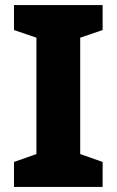

<svg xmlns="http://www.w3.org/2000/svg" viewBox="-20 -734 459 754"><path d="M383 0H35V-98L123 -129V-586L35 -616V-714H383V-616L295 -586V-129L383 -98Z"/></svg>

Font: Noto Sans Thai Looped ExtraBold
Style: Regular
Weight: 800
Designer: Sasikarn Vongin, Ben Mitchell
Foundry: The Fontpad Ltd
Version: Version 1.001; ttfautohint (v1.8.4.7-5d5b)